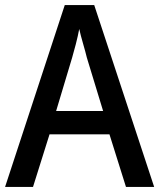

<svg xmlns="http://www.w3.org/2000/svg" viewBox="-20 -736 627 756"><path d="M476 0 411 -207H175L110 0H0L235 -716H351L587 0ZM322 -509Q317 -530 307 -564.5Q297 -599 292 -622Q287 -595 278.5 -562Q270 -529 264 -509L201 -299H386Z"/></svg>

Font: Noto Sans Sinhala UI SemiCondensed Medium
Style: Regular
Weight: 500
Width: 4
Designer: Jelle Bosma - Monotype Design Team
Foundry: Monotype Imaging Inc.
Version: Version 2.006; ttfautohint (v1.8.4.7-5d5b)